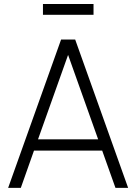

<svg xmlns="http://www.w3.org/2000/svg" viewBox="-20 -912 662 932"><path d="M188.5 -840H434V-892.5H188.5ZM345 -720H276.5L19.5 0H81L145 -181H476L540.5 0H602ZM164.5 -235.5 310.5 -645.5 456.5 -235.5Z"/></svg>

Font: Vela Sans Light
Style: Regular
Weight: 300
Designer: Principal design: Mikhail Sharanda - project Manrope.
Design modification: Ravid Balaliev
Foundry: Mikhail Sharanda
Version: Version 1.001